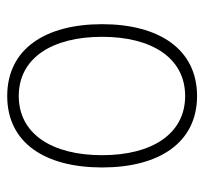

<svg xmlns="http://www.w3.org/2000/svg" viewBox="-37 -521 566 532"><g transform="rotate(90 246.0 -255.0)"><path d="M246 8C376 8 444 -97 444 -255C444 -412 376 -518 246 -518C116 -518 47 -412 47 -255C47 -97 116 8 246 8ZM246 -24C141 -24 82 -116 82 -255C82 -393 141 -485 246 -485C351 -485 410 -393 410 -255C410 -116 351 -24 246 -24Z"/></g></svg>

Font: Noto Sans Thai Looped Condensed ExtraLight
Style: Regular
Weight: 200
Width: 3
Designer: Sasikarn Vongin, Ben Mitchell
Foundry: The Fontpad Ltd
Version: Version 1.001